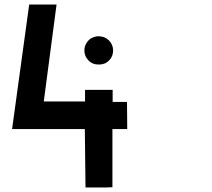

<svg xmlns="http://www.w3.org/2000/svg" viewBox="-20 -818 928 842"><path d="M108 -798H228L172 -373H353V-424H474V-371H537L538 -252H473V3L449 4H369H355L352 -252H33ZM412 -659Q439 -659 457 -641.5Q475 -624 476 -599Q477 -573 459.5 -554Q442 -535 415 -535Q387 -534 368.5 -552.5Q350 -571 350 -597Q350 -618 363.5 -635.5Q377 -653 398 -657Q402 -659 412 -659Z"/></svg>

Font: FoundationLogo
Style: Medium
Weight: 500
Version: Version 0.3